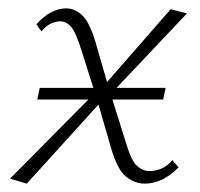

<svg xmlns="http://www.w3.org/2000/svg" viewBox="-20 -435 478 459"><path d="M326 4Q302 4 281 -13Q260 -30 245 -83L211 -200L175 -314Q161 -359 149.5 -371.5Q138 -384 124 -384Q113 -384 101.5 -378.5Q90 -373 79 -360L67 -377Q84 -396 102 -405.5Q120 -415 138 -415Q160 -415 178 -397Q196 -379 211 -325L239 -228L281 -94Q294 -50 308 -38Q322 -26 337 -26Q352 -26 366 -32Q380 -38 392 -52L407 -35Q385 -13 365 -4.5Q345 4 326 4ZM44 4 4 -8 218 -224 229 -200ZM235 -200 223 -224 388 -413 427 -403ZM69 -197 75 -225H376L370 -197Z"/></svg>

Font: Ysabeau Infant ExtraLight
Style: Italic
Weight: 250
Italic angle: -12°
Designer: Christian Thalmann (Catharsis Fonts)
Version: Version 2.001;gftools[0.9.30]; featfreeze: ss01,ss02,lnum